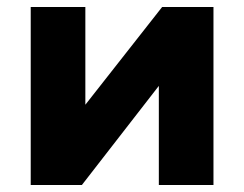

<svg xmlns="http://www.w3.org/2000/svg" viewBox="-20 -530 700 550"><path d="M68 0V-510H224.5V-230L444.5 -510H591.5V0H435V-284L214.5 0Z"/></svg>

Font: Geologica Roman
Style: Bold
Weight: 700
Designer: Sindre Bremnes, Frode Helland
Foundry: Monokrom Skriftforlag AS
Version: Version 1.010;gftools[0.9.28]